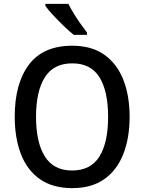

<svg xmlns="http://www.w3.org/2000/svg" viewBox="-20 -961 744 991"><path d="M649 -358Q649 -249 616.5 -166Q584 -83 518.5 -36.5Q453 10 353 10Q251 10 185 -37Q119 -84 87.5 -167Q56 -250 56 -359Q56 -530 129.5 -627.5Q203 -725 353 -725Q453 -725 518.5 -678.5Q584 -632 616.5 -549.5Q649 -467 649 -358ZM166 -358Q166 -226 211.5 -153.5Q257 -81 352 -81Q448 -81 493 -153Q538 -225 538 -358Q538 -490 493.5 -562Q449 -634 353 -634Q257 -634 211.5 -562Q166 -490 166 -358ZM333 -941Q344 -919 361 -891Q378 -863 396.5 -837Q415 -811 429 -793V-781H361Q339 -798 309.5 -826.5Q280 -855 253.5 -883.5Q227 -912 214 -931V-941Z"/></svg>

Font: Noto Sans Sinhala UI SemiCondensed Medium
Style: Regular
Weight: 500
Width: 4
Designer: Jelle Bosma - Monotype Design Team
Foundry: Monotype Imaging Inc.
Version: Version 2.006; ttfautohint (v1.8.4.7-5d5b)